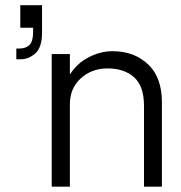

<svg xmlns="http://www.w3.org/2000/svg" viewBox="-20 -704 682 724"><path d="M56.5 -684.5H138.5V-581.5Q138.5 -525.5 113.5 -503Q88.5 -480.5 58 -480.5H41.5V-521H53.5Q76.5 -521 90.8 -534Q105 -547 105 -587.5V-599.5H56.5ZM175 -500H243.5V-423Q270.5 -465.5 314.8 -488.2Q359 -511 404.5 -511Q485.5 -511 538 -461.8Q590.5 -412.5 590.5 -319V0H523V-304.5Q523 -379 485.8 -412.5Q448.5 -446 386 -446Q325 -446 284.2 -408.2Q243.5 -370.5 243.5 -311.5V0H175Z"/></svg>

Font: Overused Grotesk Book
Style: Regular
Weight: 375
Version: Version 0.004